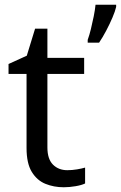

<svg xmlns="http://www.w3.org/2000/svg" viewBox="-20 -780 510 810"><path d="M264 -62Q284 -62 305 -65.5Q326 -69 339 -73V-6Q325 1 299 5.5Q273 10 249 10Q207 10 171.5 -4.5Q136 -19 114 -55Q92 -91 92 -156V-468H16V-510L93 -545L128 -659H180V-536H335V-468H180V-158Q180 -109 203.5 -85.5Q227 -62 264 -62ZM470 -751Q466 -733 454.5 -706Q443 -679 428 -650.5Q413 -622 398 -600H350V-612Q357 -631 363.5 -657.5Q370 -684 375.5 -711.5Q381 -739 383 -760H470Z"/></svg>

Font: Noto Sans Sundanese
Style: Regular
Weight: 400
Designer: Monotype Design Team (Regular), Sérgio L. Martins (other weights)
Foundry: Monotype Imaging Inc.
Version: Version 2.003